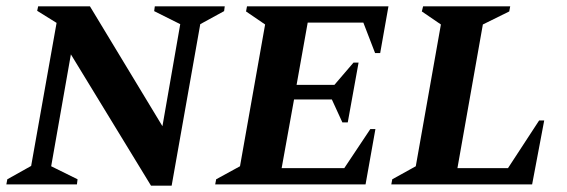

<svg xmlns="http://www.w3.org/2000/svg" viewBox="-31 -580 1783 604"><path d="M-11 0 -8 -16 67 -58 147 -508 86 -546 89 -560H252L480 -183L536 -504L454 -545L456 -560H676L674 -545L599 -504L509 4H444L192 -409L130 -57L213 -16L211 0Z M646 0 649 -16 724 -57 803 -503 743 -544 746 -560H1191L1165 -413H1149L1112 -509H937L902 -313H1021L1081 -383H1097L1063 -195H1046L1013 -267H894L855 -51H1052L1134 -174H1150L1119 0Z M1200 0 1203 -16 1277 -57 1356 -503 1296 -544 1300 -560H1574L1571 -544L1488 -503L1408 -51H1567L1665 -201H1681L1643 0Z"/></svg>

Font: Spectral SC
Style: Bold Italic
Weight: 700
Italic angle: -10°
Designer: Jean-Baptiste Levee
Foundry: Production Type
Version: Version 2.001